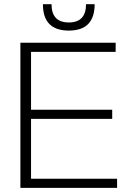

<svg xmlns="http://www.w3.org/2000/svg" viewBox="-20 -904 649 924"><path d="M536.6 -698.2V-654.3H129.4V-376H520V-332H129.4V-43.9H543.5V0H78.1V-698.2ZM186.5 -883.8H228Q228 -795.9 311 -795.9Q394 -795.9 394 -883.8H435.5Q435.5 -756.8 311 -756.8Q186.5 -756.8 186.5 -883.8Z"/></svg>

Font: Sansation Light
Style: Light
Weight: 300
Designer: Bernd Montag
Version: Version 1.301